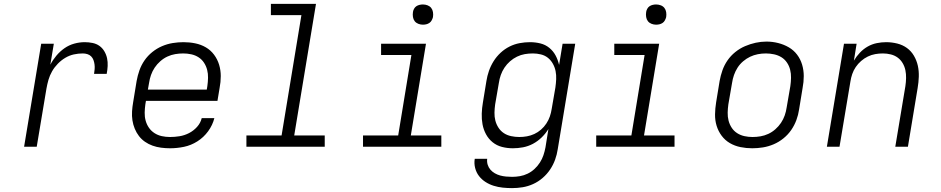

<svg xmlns="http://www.w3.org/2000/svg" viewBox="-20 -755 4840 988"><path d="M104 0 192 -530H257L239 -422Q252 -447 270.5 -469Q289 -491 312 -507Q335 -523 362 -530.5Q389 -538 416 -538Q436 -538 456 -534Q476 -530 491.5 -519Q507 -508 517 -491Q527 -474 531 -455Q535 -436 534 -415.5Q533 -395 529 -375H464Q466 -387 467 -399Q468 -411 466.5 -423Q465 -435 461 -446Q457 -457 449 -465Q441 -473 429.5 -476.5Q418 -480 406 -480Q383 -480 360 -475Q337 -470 316 -457.5Q295 -445 277.5 -427Q260 -409 248 -388Q236 -367 229.5 -344.5Q223 -322 219 -299L169 0Z M855 8Q832 8 809 5Q786 2 765 -5.5Q744 -13 726 -25.5Q708 -38 695 -55Q682 -72 673.5 -92.5Q665 -113 661.5 -135.5Q658 -158 659.5 -181.5Q661 -205 665 -228L683 -338Q688 -366 697.5 -393Q707 -420 723.5 -444Q740 -468 763.5 -487Q787 -506 814 -517.5Q841 -529 869 -533.5Q897 -538 924 -538Q955 -538 984.5 -532Q1014 -526 1039 -511.5Q1064 -497 1081.5 -473.5Q1099 -450 1107.5 -422Q1116 -394 1116 -363.5Q1116 -333 1110 -302L1099 -236H731L728 -218Q725 -197 724.5 -175.5Q724 -154 729.5 -134Q735 -114 746.5 -97.5Q758 -81 775 -70Q792 -59 812.5 -54.5Q833 -50 855 -50Q879 -50 904 -54Q929 -58 952.5 -70Q976 -82 994 -102Q1012 -122 1018 -147H1083Q1074 -111 1051 -79.5Q1028 -48 995.5 -27.5Q963 -7 927 0.5Q891 8 855 8ZM741 -294H1044L1047 -312Q1050 -333 1050.5 -354.5Q1051 -376 1046 -395.5Q1041 -415 1030 -432Q1019 -449 1002 -460Q985 -471 964.5 -475.5Q944 -480 923 -480Q902 -480 881.5 -476.5Q861 -473 841.5 -464Q822 -455 805 -440Q788 -425 776 -407Q764 -389 757 -369Q750 -349 747 -328Z M1248 0V-58H1429L1531 -677H1374V-735H1606L1494 -58H1651V0Z M1848 0V-58H2029L2097 -472H1941V-530H2172L2094 -58H2251V0ZM2156 -628Q2144 -628 2132.5 -632.5Q2121 -637 2114 -646Q2107 -655 2105 -667.5Q2103 -680 2105 -693Q2106 -701 2110.5 -709.5Q2115 -718 2122.5 -723Q2130 -728 2139 -730Q2148 -732 2156 -732Q2169 -732 2180.5 -727.5Q2192 -723 2199 -714Q2206 -705 2208 -692.5Q2210 -680 2208 -667Q2206 -659 2201.5 -650.5Q2197 -642 2189.5 -637Q2182 -632 2173.5 -630Q2165 -628 2156 -628Z M2615 213Q2591 213 2567 210.5Q2543 208 2520.5 201Q2498 194 2478.5 181.5Q2459 169 2445 151Q2431 133 2425 109.5Q2419 86 2423 62H2487Q2485 78 2489.5 92.5Q2494 107 2503.5 118Q2513 129 2526 136.5Q2539 144 2553.5 148Q2568 152 2584 153.5Q2600 155 2615 155Q2635 155 2655.5 151.5Q2676 148 2695.5 138.5Q2715 129 2731 114Q2747 99 2758.5 81Q2770 63 2776.5 43.5Q2783 24 2787 3L2802 -91Q2788 -68 2767.5 -48Q2747 -28 2722.5 -15Q2698 -2 2671.5 3Q2645 8 2619 8Q2590 8 2563 1Q2536 -6 2515 -23Q2494 -40 2481 -64Q2468 -88 2463 -115Q2458 -142 2459 -170.5Q2460 -199 2465 -228L2483 -338Q2487 -364 2496 -390Q2505 -416 2520 -440Q2535 -464 2556 -483.5Q2577 -503 2602 -515.5Q2627 -528 2654 -533Q2681 -538 2707 -538Q2735 -538 2761 -531.5Q2787 -525 2807 -508.5Q2827 -492 2839 -469.5Q2851 -447 2857 -421L2875 -530H2940L2850 13Q2846 40 2836.5 66.5Q2827 93 2811 117Q2795 141 2772.5 160.5Q2750 180 2723.5 192Q2697 204 2669.5 208.5Q2642 213 2615 213ZM2652 -50Q2652 -50 2652 -50Q2652 -50 2652 -50Q2672 -50 2691.5 -53.5Q2711 -57 2729.5 -65.5Q2748 -74 2764 -88Q2780 -102 2791.5 -119.5Q2803 -137 2809.5 -156Q2816 -175 2819 -195L2838 -305Q2841 -326 2842 -347.5Q2843 -369 2839 -389Q2835 -409 2825 -427Q2815 -445 2799.5 -457.5Q2784 -470 2763.5 -475Q2743 -480 2722 -480Q2701 -480 2680.5 -476.5Q2660 -473 2640.5 -463.5Q2621 -454 2604.5 -439.5Q2588 -425 2576 -407Q2564 -389 2557 -369Q2550 -349 2547 -328L2528 -218Q2525 -197 2524.5 -175.5Q2524 -154 2529 -134.5Q2534 -115 2545 -98Q2556 -81 2572.5 -70Q2589 -59 2610 -54.5Q2631 -50 2652 -50Z M3048 0V-58H3229L3297 -472H3141V-530H3372L3294 -58H3451V0ZM3356 -628Q3344 -628 3332.5 -632.5Q3321 -637 3314 -646Q3307 -655 3305 -667.5Q3303 -680 3305 -693Q3306 -701 3310.5 -709.5Q3315 -718 3322.5 -723Q3330 -728 3339 -730Q3348 -732 3356 -732Q3369 -732 3380.5 -727.5Q3392 -723 3399 -714Q3406 -705 3408 -692.5Q3410 -680 3408 -667Q3406 -659 3401.5 -650.5Q3397 -642 3389.5 -637Q3382 -632 3373.5 -630Q3365 -628 3356 -628Z M3851 8Q3820 8 3790.5 2Q3761 -4 3736 -18.5Q3711 -33 3693.5 -56.5Q3676 -80 3667.5 -108Q3659 -136 3659.5 -166.5Q3660 -197 3665 -228L3683 -338Q3688 -366 3697.5 -393Q3707 -420 3723.5 -444Q3740 -468 3763.5 -487Q3787 -506 3814 -517.5Q3841 -529 3868.5 -535Q3896 -541 3924 -541Q3955 -541 3984.5 -533.5Q4014 -526 4039 -511.5Q4064 -497 4081.5 -474Q4099 -451 4107.5 -422.5Q4116 -394 4116 -363.5Q4116 -333 4110 -302L4092 -192Q4088 -164 4078 -137Q4068 -110 4051.5 -86Q4035 -62 4011.5 -43Q3988 -24 3961 -12.5Q3934 -1 3906 3.5Q3878 8 3851 8ZM3852 -50Q3873 -50 3893.5 -53.5Q3914 -57 3933.5 -66Q3953 -75 3970 -90Q3987 -105 3999 -123Q4011 -141 4018 -161Q4025 -181 4028 -202L4047 -312Q4050 -333 4050.5 -354.5Q4051 -376 4046 -396Q4041 -416 4029.5 -433Q4018 -450 4001 -460.5Q3984 -471 3963 -475.5Q3942 -480 3921 -480Q3900 -480 3879.5 -476Q3859 -472 3840 -463Q3821 -454 3804 -439.5Q3787 -425 3775.5 -407Q3764 -389 3757 -369Q3750 -349 3747 -328L3728 -218Q3725 -197 3724.5 -175.5Q3724 -154 3729 -134.5Q3734 -115 3745 -98Q3756 -81 3773 -70Q3790 -59 3810.5 -54.5Q3831 -50 3852 -50Z M4235 0 4323 -530H4388L4374 -443Q4387 -465 4405 -484Q4423 -503 4445 -515.5Q4467 -528 4491.5 -533Q4516 -538 4540 -538Q4569 -538 4597 -531Q4625 -524 4647 -508Q4669 -492 4683 -468Q4697 -444 4703 -417Q4709 -390 4708 -360.5Q4707 -331 4702 -302L4652 0H4587L4639 -312Q4642 -332 4642.5 -353Q4643 -374 4639 -393.5Q4635 -413 4625 -430Q4615 -447 4599.5 -458.5Q4584 -470 4564 -475Q4544 -480 4523 -480Q4523 -480 4523 -480Q4523 -480 4523 -480Q4503 -480 4483.5 -476.5Q4464 -473 4445.5 -464Q4427 -455 4411 -441Q4395 -427 4383.5 -410Q4372 -393 4365.5 -374Q4359 -355 4356 -335L4300 0Z"/></svg>

Font: Iosevka Curly LtExObl
Style: Regular
Weight: 300
Width: 7
Italic angle: -9°
Monospace: yes
Designer: Belleve Invis
Foundry: Belleve Invis
Version: Version 11.1.0; ttfautohint (v1.8.3)